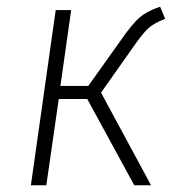

<svg xmlns="http://www.w3.org/2000/svg" viewBox="-20 -552 554 572"><path d="M472 -496Q438 -483 420.5 -466.5Q403 -450 372 -405L281 -276L430 0H380L240 -257H155L118 0H72L146 -522H192L160 -296H243L342 -435Q374 -481 396 -500Q418 -519 457 -532Z"/></svg>

Font: Fira Sans ExtraLight
Style: Italic
Weight: 275
Italic angle: -8°
Designer: Carrois Corporate & Edenspiekermann AG
Foundry: Carrois Corporate GbR & Edenspiekermann AG
Version: Version 4.203